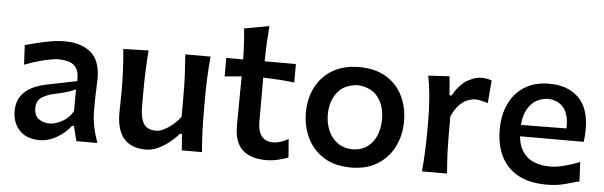

<svg xmlns="http://www.w3.org/2000/svg" viewBox="-48 -901 3386 1077"><g transform="rotate(5 1645.0 -362.0)"><path d="M201.7 12.2Q126 12.2 86.7 -30.8Q47.4 -73.7 47.4 -136.7Q47.4 -181.6 64 -211.2Q80.6 -240.7 106.7 -259Q132.8 -277.3 162.1 -287.4Q191.4 -297.4 216.3 -302.2L382.8 -335.9Q384.8 -382.8 370.1 -407Q355.5 -431.2 328.1 -439.9Q300.8 -448.7 264.2 -448.7Q250 -448.7 220 -443.1Q189.9 -437.5 152.3 -427Q114.7 -416.5 77.6 -401.4L71.8 -511.7Q97.7 -518.6 134.8 -528.1Q171.9 -537.6 213.6 -544.9Q255.4 -552.2 293.9 -552.2Q386.2 -552.2 440.7 -507.1Q495.1 -461.9 495.1 -360.8Q495.1 -335.9 493.2 -298.6Q491.2 -261.2 491.2 -228.5V-172.9Q491.2 -96.7 525.4 0H407.2L386.2 -84H376Q346.2 -43.9 298.6 -15.9Q251 12.2 201.7 12.2ZM250 -85.4Q278.8 -85.4 317.6 -105.7Q356.4 -126 379.4 -166L379.9 -290Q368.2 -283.2 345.5 -274.9Q322.8 -266.6 262.7 -253.4Q222.7 -245.6 192.1 -226.6Q161.6 -207.5 161.6 -165.5Q161.6 -122.6 187.3 -104Q212.9 -85.4 250 -85.4Z M800.3 13.2Q633.8 13.2 633.8 -178.7Q633.8 -213.9 634.8 -240.5Q635.7 -267.1 635.7 -293.9Q635.7 -366.7 632.8 -423.1Q629.9 -479.5 624.5 -538.1L766.6 -542Q761.7 -483.4 759.5 -427Q757.3 -370.6 757.3 -308.6V-225.1Q757.3 -161.6 777.1 -129.4Q796.9 -97.2 848.1 -97.2Q866.7 -97.2 891.4 -109.4Q916 -121.6 940.7 -142.3Q965.3 -163.1 983.4 -188V-308.6Q983.4 -370.6 980.7 -425Q978 -479.5 973.6 -538.1H1115.7Q1110.4 -479.5 1107.7 -423.1Q1105 -366.7 1105 -293.9V-235.4Q1105 -168.5 1107.2 -113.5Q1109.4 -58.6 1114.7 0H1000.5L994.1 -91.8H981.9Q960.9 -66.4 930.9 -42.2Q900.9 -18.1 866.9 -2.4Q833 13.2 800.3 13.2Z M1477.1 13.2Q1389.2 13.2 1343 -29.1Q1296.9 -71.3 1296.9 -164.1Q1296.9 -236.3 1297.9 -307.1Q1298.8 -377.9 1299.3 -442.9L1204.1 -434.1V-538.1H1299.3Q1297.9 -627 1289.6 -711.9L1429.7 -737.3Q1425.3 -683.6 1423.1 -638.4Q1420.9 -593.3 1420.4 -538.1H1596.2V-434.1Q1552.2 -439.5 1507.8 -442.4Q1463.4 -445.3 1420.4 -446.8V-198.7Q1420.4 -88.9 1509.3 -88.9Q1525.4 -88.9 1549.1 -96.4Q1572.8 -104 1592.3 -116.2L1600.6 -12.2Q1582 -4.4 1546.6 4.4Q1511.2 13.2 1477.1 13.2Z M1954.6 13.2Q1861.3 13.2 1799.3 -26.6Q1737.3 -66.4 1706.5 -131.3Q1675.8 -196.3 1675.8 -271.5Q1675.8 -352.1 1708.5 -415.5Q1741.2 -479 1803 -515.6Q1864.7 -552.2 1952.1 -552.2Q2042.5 -552.2 2104 -515.1Q2165.5 -478 2197 -414.3Q2228.5 -350.6 2228.5 -271.5Q2228.5 -190.9 2195.8 -126.5Q2163.1 -62 2101.8 -24.4Q2040.5 13.2 1954.6 13.2ZM1954.1 -88.9Q2005.4 -90.8 2038.8 -116Q2072.3 -141.1 2088.4 -182.1Q2104.5 -223.1 2104.5 -271.5Q2104.5 -350.1 2065.4 -397.9Q2026.4 -445.8 1954.1 -450.2Q1877.4 -446.8 1838.4 -396.7Q1799.3 -346.7 1799.3 -271.5Q1799.3 -224.1 1816.4 -183.1Q1833.5 -142.1 1867.9 -116.5Q1902.3 -90.8 1954.1 -88.9Z M2353 0Q2358.4 -58.6 2360.8 -113.5Q2363.3 -168.5 2363.3 -235.4V-289.1Q2363.3 -349.6 2358.4 -412.4Q2353.5 -475.1 2341.3 -538.1L2460.9 -544.9L2470.2 -438.5H2481Q2519.5 -504.4 2562.5 -528.3Q2605.5 -552.2 2640.1 -552.2Q2653.8 -552.2 2669.2 -549.8Q2684.6 -547.4 2698.2 -542L2687.5 -413.6Q2669.9 -419.4 2650.9 -423.8Q2631.8 -428.2 2617.7 -428.2Q2600.1 -428.2 2577.1 -420.7Q2554.2 -413.1 2530 -390.1Q2505.9 -367.2 2484.9 -321.3V-229.5Q2484.9 -167 2487.1 -112.8Q2489.3 -58.6 2494.6 0Z M3056.2 13.2Q2956.1 13.2 2892.1 -23.4Q2828.1 -60.1 2797.6 -124.3Q2767.1 -188.5 2767.1 -271.5Q2767.1 -353.5 2796.6 -416.7Q2826.2 -480 2883.1 -516.1Q2939.9 -552.2 3021.5 -552.2Q3127.4 -552.2 3187.5 -492.9Q3247.6 -433.6 3247.6 -317.4Q3247.6 -295.9 3246.3 -278.6Q3245.1 -261.2 3242.7 -244.1H2884.3Q2890.1 -171.9 2935.3 -130.9Q2980.5 -89.8 3070.3 -89.8Q3101.1 -89.8 3146.2 -101.3Q3191.4 -112.8 3232.9 -129.9L3238.3 -21.5Q3205.6 -12.2 3159.2 0.5Q3112.8 13.2 3056.2 13.2ZM3139.6 -310.5Q3143.1 -384.8 3112.3 -424.6Q3081.5 -464.4 3022.9 -466.8Q2961.9 -464.4 2925 -421.9Q2888.2 -379.4 2883.8 -308.1Z"/></g></svg>

Font: Pinar-DS3-FD SemiBold
Style: Regular
Weight: 600
Designer: Amin Abedi
Version: Version 3.000